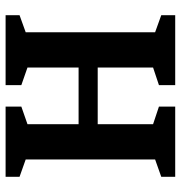

<svg xmlns="http://www.w3.org/2000/svg" viewBox="0 -646 646 686"><g transform="rotate(-90 323.0 -303.0)"><path d="M34.2 0V-49.8L96.2 -71.8V-534.2L34.2 -556.2V-606H285.2V-549.8L222.2 -527.8V-345.2H424.8V-527.8L361.8 -549.8V-606H611.8V-556.2L550.8 -534.2V-71.8L611.8 -49.8V0H361.8V-58.1L424.8 -79.1V-276.9H222.2V-79.1L285.2 -58.1V0Z"/></g></svg>

Font: Grenze SemiBold
Style: Regular
Weight: 600
Designer: Renata Polastri
Foundry: Omnibus-Type
Version: Version 1.002;PS 001.002;hotconv 1.0.88;makeotf.lib2.5.64775